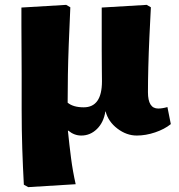

<svg xmlns="http://www.w3.org/2000/svg" viewBox="-20 -543 737 789"><path d="M96 226 78 216Q74 143 71.5 67.5Q69 -8 69 -93Q69 -111 69 -150.5Q69 -190 69 -240Q69 -290 68.5 -342Q68 -394 68 -438.5Q68 -483 68 -512L252 -523L269 -513Q265 -426 262.5 -359.5Q260 -293 259 -236.5Q258 -180 258 -121Q281 -102 324 -102Q399 -102 399 -209Q399 -222 398.5 -257.5Q398 -293 398 -338.5Q398 -384 398 -430.5Q398 -477 398 -512L583 -523L600 -513Q597 -456 594 -392Q591 -328 589.5 -268Q588 -208 588 -164Q588 -97 630 -97Q647 -97 668 -103L682 -33Q656 -12 617.5 1Q579 14 542 14Q500 14 462.5 -14.5Q425 -43 414 -85H413Q406 -40 378.5 -13Q351 14 314 14Q285 14 261 -6H259Q265 53 272 107Q279 161 291 214Z"/></svg>

Font: Literata 12pt ExtraBold
Style: Regular
Weight: 800
Designer: Latin by Veronika Burian and Jose Scaglione. Greek by Irene Vlachou. Cyrillic by Vera Evstafieva.
Foundry: TypeTogether
Version: Version 3.002